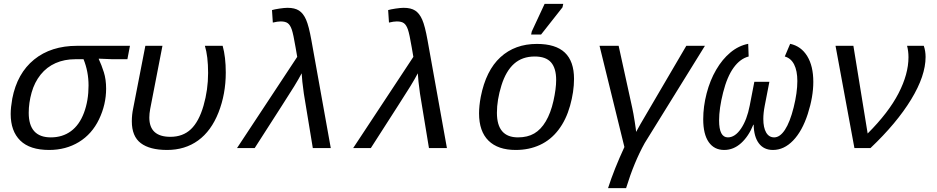

<svg xmlns="http://www.w3.org/2000/svg" viewBox="-20 -765 4841 992"><path d="M233.9 9.8Q134.3 9.8 84.7 -38.8Q35.2 -87.4 35.2 -176.3Q35.2 -209 43.5 -255.9Q68.8 -386.2 156.2 -457.3Q243.7 -528.3 378.4 -528.3H651.4L638.2 -459H562.5L490.7 -461.9L490.2 -460Q504.9 -428.7 516.6 -391.6Q528.3 -354.5 528.3 -307.1Q528.3 -225.1 491.7 -148.7Q455.1 -72.3 387.7 -31.2Q320.3 9.8 233.9 9.8ZM437.5 -323.2Q437.5 -395 411.6 -459H368.2Q313 -459 267.3 -439Q221.7 -418.9 189.9 -379.4Q158.2 -339.8 143.3 -286.6Q128.4 -233.4 128.4 -182.1Q128.4 -55.2 242.7 -55.2Q302.7 -55.2 346.4 -87.2Q390.1 -119.1 413.8 -182.1Q437.5 -245.1 437.5 -323.2Z M843.3 9.8Q753.9 9.8 707.5 -25.4Q661.1 -60.5 661.1 -138.2Q661.1 -172.4 668 -204.6L731 -528.3H819.3L755.9 -201.7Q751.5 -177.7 751.5 -157.7Q751.5 -58.1 860.4 -58.1Q924.8 -58.1 966.3 -97.4Q1007.8 -136.7 1031.5 -218.8Q1055.2 -300.8 1055.2 -388.2Q1055.2 -474.1 1038.6 -528.3H1130.4Q1146.5 -470.7 1146.5 -390.1Q1146.5 -279.3 1108.9 -183.8Q1071.3 -88.4 1003.7 -39.3Q936 9.8 843.3 9.8Z M1515.6 -471.2 1507.3 -519.5Q1495.6 -588.9 1487.5 -612.3Q1479.5 -635.7 1467 -645Q1454.6 -654.3 1430.2 -654.3Q1414.6 -654.3 1389.6 -648.4L1385.3 -712.9Q1397.9 -716.8 1423.8 -720.7Q1449.7 -724.6 1465.8 -724.6Q1502.9 -724.6 1524.9 -710.4Q1546.9 -696.3 1561.3 -663.6Q1575.7 -630.9 1588.9 -557.1L1689 0H1596.2L1549.8 -281.7Q1540 -352.1 1538.6 -386.2Q1524.4 -358.9 1500 -319.1Q1475.6 -279.3 1295.9 0H1204.6Z M2115.7 -471.2 2107.4 -519.5Q2095.7 -588.9 2087.6 -612.3Q2079.6 -635.7 2067.1 -645Q2054.7 -654.3 2030.3 -654.3Q2014.6 -654.3 1989.7 -648.4L1985.4 -712.9Q1998 -716.8 2023.9 -720.7Q2049.8 -724.6 2065.9 -724.6Q2103 -724.6 2125 -710.4Q2147 -696.3 2161.4 -663.6Q2175.8 -630.9 2189 -557.1L2289.1 0H2196.3L2149.9 -281.7Q2140.1 -352.1 2138.7 -386.2Q2124.5 -358.9 2100.1 -319.1Q2075.7 -279.3 1896 0H1804.7Z M2644.5 9.8Q2552.7 9.8 2503.9 -38.3Q2455.1 -86.4 2455.1 -179.2Q2455.1 -217.8 2463.9 -264.6Q2490.7 -400.9 2565.7 -469.5Q2640.6 -538.1 2753.9 -538.1Q2851.1 -538.1 2898.4 -493.2Q2945.8 -448.2 2945.8 -357.4Q2945.8 -291.5 2925.3 -218.5Q2904.8 -145.5 2865.2 -93.8Q2825.7 -42 2769.5 -16.1Q2713.4 9.8 2644.5 9.8ZM2853.5 -351.6Q2853.5 -412.6 2826.9 -442.9Q2800.3 -473.1 2742.7 -473.1Q2678.2 -473.1 2636 -435.5Q2593.8 -397.9 2570.6 -323.2Q2547.4 -248.5 2547.4 -182.1Q2547.4 -55.2 2656.2 -55.2Q2705.6 -55.2 2740.2 -75.4Q2774.9 -95.7 2800 -138.2Q2825.2 -180.7 2839.4 -243.4Q2853.5 -306.2 2853.5 -351.6ZM2724.1 -586.4 2727.5 -602.5 2793.9 -745.1H2890.1L2886.2 -727.1L2775.4 -586.4Z M3176.3 -528.3 3246.6 -207.5Q3252.4 -181.6 3259.5 -136.2Q3266.6 -90.8 3266.6 -83.5Q3270 -90.8 3289.8 -125.2Q3309.6 -159.7 3525.9 -528.3H3622.1L3311 -25.9Q3255.9 73.2 3214.8 207H3121.6Q3152.3 110.8 3206.1 -5.4L3077.6 -528.3Z M3923.8 -150.4Q3923.8 -105.5 3938.5 -80.3Q3953.1 -55.2 3980 -55.2Q4009.8 -55.2 4035.6 -94.5Q4061.5 -133.8 4080.6 -210.2Q4099.6 -286.6 4099.6 -346.2Q4099.6 -399.4 4083 -431.9Q4066.4 -464.4 4034.7 -473.1L4062.5 -538.6Q4119.1 -526.4 4150.6 -475.1Q4182.1 -423.8 4182.1 -341.8Q4182.1 -265.1 4153.6 -176.5Q4125 -87.9 4077.9 -39.1Q4030.8 9.8 3973.6 9.8Q3926.3 9.8 3900.6 -24.7Q3875 -59.1 3874 -120.6H3872.1Q3848.1 -61 3809.1 -25.6Q3770 9.8 3721.7 9.8Q3669.9 9.8 3641.6 -31Q3613.3 -71.8 3613.3 -148.9Q3613.3 -214.8 3630.9 -282.5Q3648.4 -350.1 3680.2 -404.5Q3711.9 -459 3753.9 -493.9Q3795.9 -528.8 3845.7 -538.6L3848.1 -473.1Q3804.2 -461.9 3770.5 -415.5Q3736.8 -369.1 3716.1 -287.1Q3695.3 -205.1 3695.3 -142.6Q3695.3 -55.2 3740.7 -55.2Q3777.8 -55.2 3808.6 -100.6Q3839.4 -146 3853.5 -219.2L3877.4 -342.3H3955.1L3931.2 -219.2Q3923.8 -181.2 3923.8 -150.4Z M4477.5 0H4394.5L4296.9 -528.3H4389.2L4462.9 -75.2Q4571.3 -183.6 4622.6 -283.2Q4673.8 -382.8 4673.8 -469.2Q4673.8 -501 4666.5 -528.3H4752.9Q4762.2 -501.5 4762.2 -470.7Q4762.2 -373.5 4687.5 -251Q4612.8 -128.4 4477.5 0Z"/></svg>

Font: Liberation Mono
Style: Italic
Weight: 400
Italic angle: -12°
Monospace: yes
Designer: Steve Matteson
Foundry: Ascender Corporation
Version: Version 2.1.5